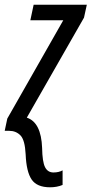

<svg xmlns="http://www.w3.org/2000/svg" viewBox="-56 -556 389 816"><path d="M157 240Q186 240 210 230V168Q194 177 171 177Q147 177 135.5 154.5Q124 132 123 73Q119 -36 58 -56L301 -481L313 -536H87L73 -470H213L-25 -52L-36 0H-17Q12 0 31 19.5Q50 39 53 100Q56 174 78.5 207Q101 240 157 240Z"/></svg>

Font: Noto Sans UI Condensed
Style: Italic
Weight: 400
Width: 3
Italic angle: -12°
Designer: Monotype Design Team
Foundry: Monotype Imaging Inc.
Version: Version 1.901